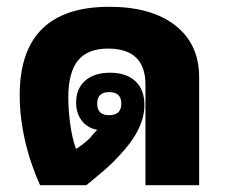

<svg xmlns="http://www.w3.org/2000/svg" viewBox="-20 -545 673 565"><path d="M98 0Q69 -64 53.5 -132Q38 -200 38 -265Q38 -525 302 -525Q426 -525 496 -470Q566 -415 566 -318V0H408V-296Q408 -402 298 -402Q238 -402 209.5 -367Q181 -332 181 -258Q181 -222 186.5 -181Q192 -140 203 -108H206Q211 -111 223.5 -120.5Q236 -130 245 -139Q248 -143 254 -150Q260 -157 266 -163Q238 -168 221 -189.5Q204 -211 204 -243Q204 -284 230.5 -307.5Q257 -331 304 -331Q352 -331 378.5 -306Q405 -281 405 -236Q405 -164 330 -86Q312 -66 292 -48.5Q272 -31 234 0ZM301 -206Q337 -206 337 -240Q337 -274 301 -274Q266 -274 266 -240Q266 -206 301 -206Z"/></svg>

Font: Noto Sans Thai Looped UI ExtraBold
Style: Regular
Weight: 800
Designer: Cadson Demak Team
Foundry: Cadson Demak Co., Ltd.
Version: Version 1.000